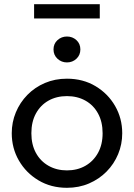

<svg xmlns="http://www.w3.org/2000/svg" viewBox="-20 -880 638 915"><path d="M299 15Q223 15 163.5 -20.5Q104 -56 70 -115Q36 -174 36 -245Q36 -297.5 55.5 -344.5Q75 -391.5 110.5 -427.8Q146 -464 194 -484.5Q242 -505 299 -505Q375.5 -505 435 -469.5Q494.5 -434 528.5 -375Q562.5 -316 562.5 -245Q562.5 -192.5 543 -145.5Q523.5 -98.5 488 -62.5Q452.5 -26.5 404.5 -5.8Q356.5 15 299 15ZM299 -68Q348.5 -68 386.8 -89.8Q425 -111.5 447 -151.2Q469 -191 469 -245Q469 -299.5 447.2 -339.2Q425.5 -379 387 -400.5Q348.5 -422 299 -422Q249.5 -422 211.2 -400.5Q173 -379 151.2 -339.2Q129.5 -299.5 129.5 -245Q129.5 -191 151.2 -151.2Q173 -111.5 211.5 -89.8Q250 -68 299 -68ZM299 -582.5Q273 -582.5 254 -600Q235 -617.5 235 -644.5Q235 -671.5 254 -688.8Q273 -706 299 -706Q325.5 -706 344.2 -688.8Q363 -671.5 363 -644.5Q363 -617.5 344.2 -600Q325.5 -582.5 299 -582.5ZM142.5 -792V-860H455.5V-792Z"/></svg>

Font: Geologica Cursive Light
Style: Regular
Weight: 300
Designer: Sindre Bremnes, Frode Helland
Foundry: Monokrom Skriftforlag AS
Version: Version 1.010;gftools[0.9.28]